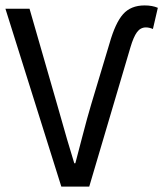

<svg xmlns="http://www.w3.org/2000/svg" viewBox="-20 -688 602 708"><path d="M206.1 0 0 -655.8H88.9L190.9 -301.8Q231.9 -155.8 253.9 -85.9H257.8Q263.7 -107.9 283 -182.1Q302.2 -256.3 315.9 -301.8L383.8 -527.8Q405.3 -603.5 433.8 -635.7Q462.4 -668 513.2 -668Q541.5 -668 562 -659.2L543.9 -581.1Q530.3 -586.9 518.1 -586.9Q498 -586.9 485.1 -569.3Q472.2 -551.8 460.9 -513.2L309.1 0Z"/></svg>

Font: Source Sans Pro
Style: Regular
Weight: 400
Designer: Paul D. Hunt
Foundry: Adobe Systems Incorporated
Version: Version 3.006;hotconv 1.0.111;makeotfexe 2.5.65597